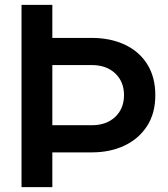

<svg xmlns="http://www.w3.org/2000/svg" viewBox="-20 -765 688 785"><path d="M68 0V-745H194V-610H355Q431 -610 490 -582.5Q549 -555 582 -502.5Q615 -450 615 -376Q615 -302 581.5 -250Q548 -198 489.5 -170Q431 -142 355 -142H194V0ZM194 -253H355Q415 -253 451 -287Q487 -321 487 -376Q487 -431 451 -465Q415 -499 355 -499H194Z"/></svg>

Font: Plus Jakarta Display Medium
Style: Regular
Weight: 500
Designer: Gumpita Rahayu
Foundry: Tokotype Studio
Version: Version 1.000